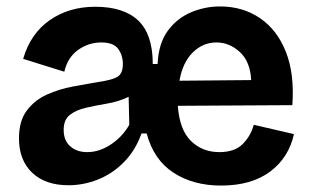

<svg xmlns="http://www.w3.org/2000/svg" viewBox="-20 -562 969 597"><path d="M193 14Q121 14 80 -25Q39 -64 39 -132Q39 -186 63.5 -218.5Q88 -251 126 -268Q164 -285 206.5 -293Q249 -301 285 -307Q328 -313 345 -323Q362 -333 362 -363Q362 -390 347.5 -410Q333 -430 295 -430Q255 -430 222.5 -406.5Q190 -383 180 -339L52 -379Q75 -458 135 -499.5Q195 -541 276 -541Q365 -541 410 -498Q455 -455 455 -363H470Q473 -427 501.5 -466Q530 -505 573.5 -523.5Q617 -542 664 -542Q735 -542 788.5 -505.5Q842 -469 869 -400.5Q896 -332 889 -235L533 -233Q538 -159 573.5 -124Q609 -89 662 -89Q710 -89 735 -114.5Q760 -140 769 -174L894 -145Q878 -72 820 -28.5Q762 15 667 15Q581 15 519.5 -25Q458 -65 436 -147H420Q401 -94 365.5 -58Q330 -22 285 -4Q240 14 193 14ZM653 -430Q611 -430 579.5 -399Q548 -368 538 -311L761 -313Q758 -371 725.5 -400.5Q693 -430 653 -430ZM251 -89Q289 -89 325 -113Q361 -137 382 -174L380 -261Q349 -246 313.5 -240Q278 -234 247.5 -227Q217 -220 197.5 -205Q178 -190 178 -158Q178 -125 198.5 -107Q219 -89 251 -89Z"/></svg>

Font: Bricolage Grotesque 12pt Bricolage Grotesque 10pt Regular
Style: Bold
Weight: 700
Designer: Mathieu Triay
Foundry: Atelier Triay
Version: Version 1.001; ttfautohint (v1.8.4.7-5d5b);gftools[0.9.33.de